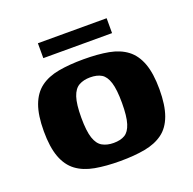

<svg xmlns="http://www.w3.org/2000/svg" viewBox="-100 -620 729 727"><g transform="rotate(-20 265.0 -257.0)"><path d="M266 6Q209 6 165 -2Q121 -10 91.5 -32Q62 -54 47 -94.5Q32 -135 32 -199Q32 -263 47 -303.5Q62 -344 91.5 -366Q121 -388 165 -396Q209 -404 266 -404Q324 -404 367 -396Q410 -388 439 -366Q468 -344 483 -303.5Q498 -263 498 -199Q498 -135 483 -94Q468 -53 438.5 -31.5Q409 -10 366 -2Q323 6 266 6ZM266 -67Q294 -67 311.5 -77.5Q329 -88 338 -116.5Q347 -145 347 -199Q347 -253 338 -281.5Q329 -310 311.5 -320.5Q294 -331 266 -331Q240 -331 221 -320.5Q202 -310 192.5 -281.5Q183 -253 183 -199Q183 -145 192.5 -116.5Q202 -88 221 -77.5Q240 -67 266 -67ZM125 -460V-520H402V-460Z"/></g></svg>

Font: r_Genos
Style: Bold
Weight: 700
Designer: Robert E. Leuschke
Foundry: Robert E. Leuschke
Version: Version 2.000;June 29, 2024;FontCreator 14.0.0.2814 32-bit